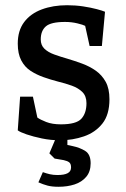

<svg xmlns="http://www.w3.org/2000/svg" viewBox="-20 -526 482 735"><path d="M210 11Q174 11 140.5 4Q107 -3 82 -11.5Q57 -20 48 -27L57 -156H106L123 -76Q134 -68 157 -59Q180 -50 213 -50Q272 -50 291.5 -71.5Q311 -93 311 -131Q311 -158 295.5 -173.5Q280 -189 255 -198Q230 -207 201 -214Q174 -221 147 -230.5Q120 -240 97.5 -254.5Q75 -269 61.5 -294.5Q48 -320 48 -359Q48 -409 72.5 -441.5Q97 -474 140 -490Q183 -506 237 -506Q269 -506 298.5 -501.5Q328 -497 350.5 -491Q373 -485 382 -481L370 -350H323L306 -427Q299 -431 276.5 -436.5Q254 -442 229 -442Q175 -442 155.5 -425Q136 -408 136 -375Q136 -353 150 -339.5Q164 -326 187.5 -317.5Q211 -309 239 -301Q266 -293 294.5 -282.5Q323 -272 346.5 -255.5Q370 -239 384.5 -213Q399 -187 399 -146Q399 -87 372 -53Q345 -19 301.5 -4Q258 11 210 11ZM204 189Q179 189 162 184.5Q145 180 127 172L144 133Q158 138 171 141Q184 144 200 144Q226 144 239 137Q252 130 252 115Q252 101 245 95.5Q238 90 224 87L189 81L169 61L195 0H238V29L257 33Q286 39 306.5 52Q327 65 327 99Q327 131 310 151Q293 171 265.5 180Q238 189 204 189Z"/></svg>

Font: Faustina Medium
Style: Regular
Weight: 500
Designer: Alfonso Garcia
Foundry: http://www.omnibus-type.com
Version: Version 1.200